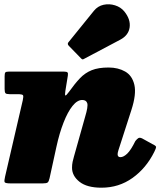

<svg xmlns="http://www.w3.org/2000/svg" viewBox="-20 -853 763 893"><path d="M21.5 -520H277Q290 -520 293.8 -516.2Q297.5 -512.5 295.5 -501L284 -430Q281 -411 284 -409Q287 -407 301 -426Q328 -464 351.8 -489Q375.5 -514 406.5 -526.5Q437.5 -539 485 -539Q529.5 -539 562.2 -520.2Q595 -501.5 605 -458.2Q615 -415 591 -341L531 -155Q527 -142 527 -136Q527 -122 540 -122Q554.5 -122 571.8 -138.5Q589 -155 609.5 -197Q617.5 -207 623.8 -210.8Q630 -214.5 641.5 -209L688.5 -183Q706 -175 706 -169.2Q706 -163.5 697.5 -146.5Q660 -71 596.5 -25.5Q533 20 452 20Q384.5 20 349.8 -7.5Q315 -35 315 -73Q315 -87.5 317.8 -100.8Q320.5 -114 324 -125L376 -310Q390.5 -358 385.8 -373Q381 -388 362.5 -388Q339.5 -388 317.2 -360.2Q295 -332.5 275.8 -283.5Q256.5 -234.5 242.5 -170.5L210.5 -24Q207 -8.5 201.5 -4.2Q196 0 178.5 0H29.5Q4 0 1.5 -6Q-1 -12 3.5 -31L86 -387Q90 -405 87 -410Q84 -415 60.5 -415H25Q9.5 -415 5.5 -419.5Q1.5 -424 1.5 -439V-498Q1.5 -512 4.8 -516Q8 -520 21.5 -520ZM558 -800Q588 -763 583 -726Q578 -689 539.5 -668.5L371.5 -579.5Q366 -576 363 -577Q360 -578 356 -582.5L299.5 -640.5Q291 -649.5 300 -658.5L417 -803Q435 -825 461.8 -830.8Q488.5 -836.5 515 -828.2Q541.5 -820 558 -800Z"/></svg>

Font: Besley* Fatface
Style: Italic
Weight: 900
Italic angle: -13°
Designer: Owen Earl
Foundry: indestructible type*
Version: Version 3.000; ttfautohint (v1.8.3)